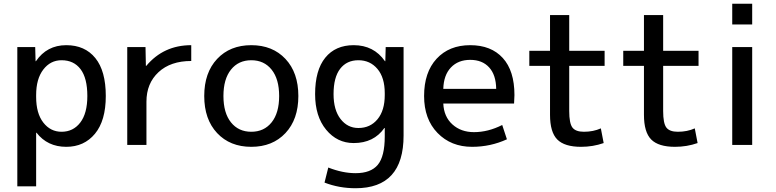

<svg xmlns="http://www.w3.org/2000/svg" viewBox="-20 -770 4123 1020"><path d="M171 -445Q229 -530 332 -530Q431 -530 486.5 -461.5Q542 -393 542 -260Q542 -129 484.5 -59.5Q427 10 332 10Q232 10 174 -65H172V220H72V-520H167L169 -445ZM444 -260Q444 -355 408 -402.5Q372 -450 307 -450Q248 -450 210 -400.5Q172 -351 172 -265V-255Q172 -168 210 -119Q248 -70 307 -70Q369 -70 406.5 -119Q444 -168 444 -260Z M996 -530V-446Q886 -446 822 -386.5Q758 -327 758 -230V0H656V-520H753L755 -420H757Q849 -530 996 -530Z M1133.5 -457Q1202 -530 1315 -530Q1428 -530 1496.5 -457Q1565 -384 1565 -260Q1565 -136 1496.5 -63Q1428 10 1315 10Q1202 10 1133.5 -63Q1065 -136 1065 -260Q1065 -384 1133.5 -457ZM1207 -120Q1247 -70 1315 -70Q1383 -70 1423 -120Q1463 -170 1463 -260Q1463 -350 1423 -400Q1383 -450 1315 -450Q1247 -450 1207 -400Q1167 -350 1167 -260Q1167 -170 1207 -120Z M1752 -270Q1752 -186 1789 -138Q1826 -90 1884 -90Q1947 -90 1985.5 -136.5Q2024 -183 2024 -265V-275Q2024 -358 1985 -404Q1946 -450 1884 -450Q1822 -450 1787 -404.5Q1752 -359 1752 -270ZM1654 -270Q1654 -397 1708 -463.5Q1762 -530 1859 -530Q1966 -530 2025 -445H2027L2029 -520H2124V-50Q2124 230 1869 230Q1781 230 1704 200L1724 120Q1800 150 1869 150Q1950 150 1987 105.5Q2024 61 2024 -45V-90H2022Q1966 -10 1859 -10Q1771 -10 1712.5 -81Q1654 -152 1654 -270Z M2335 -298H2616Q2615 -372 2578.5 -412Q2542 -452 2478 -452Q2414 -452 2375.5 -411.5Q2337 -371 2335 -298ZM2335 -220Q2338 -150 2383.5 -109Q2429 -68 2498 -68Q2573 -68 2648 -106L2673 -30Q2586 10 2488 10Q2376 10 2304.5 -63.5Q2233 -137 2233 -260Q2233 -386 2299.5 -458Q2366 -530 2478 -530Q2589 -530 2651 -462Q2713 -394 2713 -265Q2713 -250 2711 -220Z M3004 -500H3192V-420H3004V-180Q3004 -115 3021 -92.5Q3038 -70 3082 -70Q3132 -70 3172 -88L3187 -10Q3130 10 3067 10Q2979 10 2940.5 -29Q2902 -68 2902 -160V-420H2792V-500H2902V-690H3004Z M3503 -500H3691V-420H3503V-180Q3503 -115 3520 -92.5Q3537 -70 3581 -70Q3631 -70 3671 -88L3686 -10Q3629 10 3566 10Q3478 10 3439.5 -29Q3401 -68 3401 -160V-420H3291V-500H3401V-690H3503Z M3870 -640V-750H3976V-640ZM3870 0V-520H3976V0Z"/></svg>

Font: Mplus 1p Medium
Style: Regular
Weight: 500
Version: Version 1.061